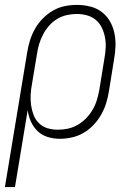

<svg xmlns="http://www.w3.org/2000/svg" viewBox="-36 -558 556 783"><path d="M-16 205 75 -345Q79 -370 86.5 -394Q94 -418 107 -441Q120 -464 139 -483Q158 -502 180.5 -515Q203 -528 228 -533Q253 -538 278 -538Q305 -538 331.5 -531.5Q358 -525 378.5 -509.5Q399 -494 412 -471.5Q425 -449 430.5 -423Q436 -397 435 -369.5Q434 -342 429 -315L408 -185Q404 -160 396.5 -136Q389 -112 376 -89.5Q363 -67 345 -48Q327 -29 304.5 -16Q282 -3 257 2.5Q232 8 208 8Q182 8 158 0.5Q134 -7 117 -23.5Q100 -40 90 -62.5Q80 -85 77 -109L25 205ZM200 -29Q221 -29 241.5 -33.5Q262 -38 281 -49Q300 -60 315.5 -76Q331 -92 342 -111Q353 -130 359 -150Q365 -170 369 -191L390 -321Q394 -342 395 -364Q396 -386 392 -406.5Q388 -427 379 -445.5Q370 -464 354.5 -477Q339 -490 318.5 -495.5Q298 -501 277 -501Q257 -501 236.5 -496.5Q216 -492 197.5 -481Q179 -470 164.5 -453.5Q150 -437 140 -418Q130 -399 124 -379.5Q118 -360 115 -339L94 -213Q90 -192 89 -170Q88 -148 91 -127.5Q94 -107 101.5 -88Q109 -69 123.5 -55Q138 -41 158 -35Q178 -29 200 -29Z"/></svg>

Font: Iosevka Curly Slab XLtObl
Style: Regular
Weight: 200
Italic angle: -9°
Monospace: yes
Designer: Belleve Invis
Foundry: Belleve Invis
Version: Version 11.1.0; ttfautohint (v1.8.3)